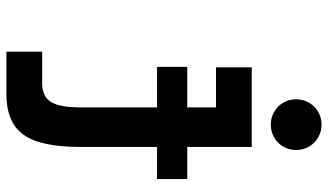

<svg xmlns="http://www.w3.org/2000/svg" viewBox="-229 -521 1008 590"><g transform="rotate(90 275.0 -226.0)"><path d="M440.9 -631.8Q440.9 -615.7 435.1 -601.6Q429.2 -587.4 418.7 -576.9Q408.2 -566.4 393.8 -560.3Q379.4 -554.2 362.8 -554.2Q346.2 -554.2 332 -560.3Q317.9 -566.4 307.4 -576.9Q296.9 -587.4 291 -601.6Q285.2 -615.7 285.2 -631.8Q285.2 -647.9 291 -662.1Q296.9 -676.3 307.4 -687Q317.9 -697.8 332 -703.9Q346.2 -710 362.8 -710Q379.4 -710 393.8 -703.9Q408.2 -697.8 418.7 -687Q429.2 -676.3 435.1 -662.1Q440.9 -647.9 440.9 -631.8ZM431.6 30.3Q431.6 153.3 394 205.8Q356.4 258.3 269.5 258.3H138.7V148.4H235.8Q276.4 148.4 293.2 121.6Q310.1 94.7 310.1 30.3V-385.7H187V-495.6H431.6ZM185.5 -297.4H530.3V-204.6H185.5Z"/></g></svg>

Font: Code New Roman
Style: Bold
Weight: 700
Monospace: yes
Designer: Sam Radian
Foundry: Code New Roman
Version: Version 1.508 October 19, 2014